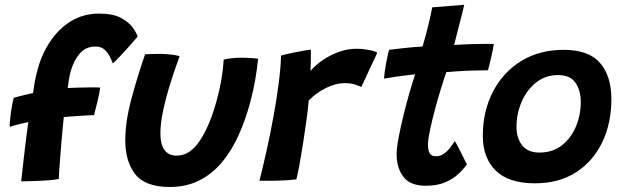

<svg xmlns="http://www.w3.org/2000/svg" viewBox="-20 -736 2550 784"><path d="M66.5 4.5Q67 1 70 -26.8Q73 -54.5 77.5 -93.5Q82 -132.5 86.8 -171.8Q91.5 -211 95.5 -237.5Q82 -235 59.2 -229.2Q36.5 -223.5 19.5 -218Q19.5 -231.5 21.8 -253Q24 -274.5 27.8 -297.2Q31.5 -320 36 -336.5Q43 -339 59.2 -343Q75.5 -347 91.8 -351Q108 -355 115 -356Q118 -380.5 122.8 -405.5Q127.5 -430.5 134 -453.5Q150 -513.5 184 -565.2Q218 -617 268.8 -648.8Q319.5 -680.5 385.5 -680.5Q441.5 -680.5 474.2 -662.8Q507 -645 522.5 -622.8Q538 -600.5 542 -586.5Q528 -570 507.8 -547.2Q487.5 -524.5 468.8 -504.8Q450 -485 441 -477Q437 -487.5 429 -504Q421 -520.5 407 -533.2Q393 -546 370 -546Q328.5 -546 303.8 -515.2Q279 -484.5 268 -442.5Q264 -427.5 261 -409Q258 -390.5 256.5 -376.5Q272.5 -377.5 299 -378.2Q325.5 -379 351 -379.2Q376.5 -379.5 389 -378.5Q386 -355.5 378.5 -323.5Q371 -291.5 364 -266Q359.5 -266 337.2 -264.8Q315 -263.5 287.8 -261.8Q260.5 -260 240.5 -258Q239 -244.5 236.5 -218.2Q234 -192 231.2 -159.8Q228.5 -127.5 226 -95.8Q223.5 -64 221.8 -39.5Q220 -15 220 -5Q201 -1.5 173.2 0.5Q145.5 2.5 116.8 3.2Q88 4 66.5 4.5Z M893.5 -492.5Q905.5 -496 926.5 -498.2Q947.5 -500.5 967 -500.5Q983.5 -500.5 1003 -499.2Q1022.5 -498 1034 -496Q1029.5 -452.5 1021.8 -408.2Q1014 -364 1002.5 -321Q983.5 -249.5 955.5 -186.5Q927.5 -123.5 887.8 -75.2Q848 -27 795 0.2Q742 27.5 673 27.5Q573 27.5 532.2 -24.8Q491.5 -77 491.5 -163Q491.5 -238 516 -330Q540.5 -422 572.5 -514.5Q584.5 -515 603.2 -515.5Q622 -516 637 -516Q659 -515.5 680.2 -513Q701.5 -510.5 713.5 -506.5Q694 -454.5 676 -397Q658 -339.5 646.5 -286.2Q635 -233 635 -192Q635 -100.5 702 -100.5Q756 -100.5 796.5 -162.2Q837 -224 863.5 -321Q876 -365 883.5 -408Q891 -451 893.5 -492.5Z M1248 -446.5Q1267 -469.5 1297.2 -490.2Q1327.5 -511 1363.5 -524Q1399.5 -537 1436.5 -537Q1461 -537 1486 -532.2Q1511 -527.5 1520.5 -520.5L1455.5 -381Q1445.5 -385.5 1429 -391Q1412.5 -396.5 1388.5 -396.5Q1350.5 -396.5 1310.5 -376.5Q1270.5 -356.5 1240.5 -325.5Q1238 -294 1231.8 -247.8Q1225.5 -201.5 1217.8 -152.5Q1210 -103.5 1202.8 -63.2Q1195.5 -23 1190 -3.5Q1158.5 0.5 1117.2 1.5Q1076 2.5 1039.5 2Q1053.5 -53.5 1068.8 -122Q1084 -190.5 1097 -261.8Q1110 -333 1118.2 -397.5Q1126.5 -462 1127.5 -509Q1149 -515 1175.2 -520.5Q1201.5 -526 1222.5 -529.5Q1243.5 -533 1249.5 -533.5Q1249.5 -515.5 1249.2 -488.2Q1249 -461 1248 -446.5Z M1886.5 -65Q1872.5 -45 1850.8 -24.8Q1829 -4.5 1796.5 9Q1764 22.5 1718.5 22.5Q1655 22.5 1627.2 -14.2Q1599.5 -51 1599.5 -105.5Q1599.5 -131.5 1607.8 -175Q1616 -218.5 1628.2 -268Q1640.5 -317.5 1653.2 -361.5Q1666 -405.5 1675.5 -432.5Q1632 -428 1596.2 -422.8Q1560.5 -417.5 1548 -415Q1550 -438.5 1554.2 -464Q1558.5 -489.5 1562.8 -508.5Q1567 -527.5 1568.5 -532.5Q1598.5 -536.5 1633.8 -540.2Q1669 -544 1705.5 -546Q1712 -567.5 1718 -590.5Q1724 -613.5 1729.5 -635.5Q1734 -655 1738.5 -674.5Q1743 -694 1745 -706L1875.5 -716.5Q1874.5 -711 1867.8 -683.2Q1861 -655.5 1852 -622Q1848 -606.5 1843.5 -588.8Q1839 -571 1834.5 -552.5Q1850 -553.5 1872.5 -554.5Q1895 -555.5 1908.5 -556Q1941.5 -557 1966 -556.8Q1990.5 -556.5 1996.5 -556.5Q1993.5 -536 1986.2 -504.2Q1979 -472.5 1972.5 -449Q1967.5 -449 1939.2 -448.5Q1911 -448 1883.5 -447Q1864.5 -446 1842.2 -444.5Q1820 -443 1802.5 -441.5Q1793 -414.5 1780.2 -373Q1767.5 -331.5 1755.5 -286.8Q1743.5 -242 1735.5 -203.8Q1727.5 -165.5 1727.5 -144.5Q1727.5 -123 1734.2 -110.5Q1741 -98 1761 -98Q1778.5 -98 1793.2 -108.8Q1808 -119.5 1819 -134Q1830 -148.5 1837.5 -160Q1840 -156 1847.2 -142.5Q1854.5 -129 1862.8 -112.2Q1871 -95.5 1877.8 -82Q1884.5 -68.5 1886.5 -65Z M2164.5 12.5Q2057 12.5 2004.2 -39.5Q1951.5 -91.5 1951.5 -181Q1951.5 -282 1992.8 -361.5Q2034 -441 2108.2 -486.8Q2182.5 -532.5 2282 -532.5Q2384.5 -532.5 2430.5 -478.5Q2476.5 -424.5 2476.5 -332Q2476.5 -232.5 2439 -154.8Q2401.5 -77 2331.8 -32.2Q2262 12.5 2164.5 12.5ZM2182.5 -113Q2236 -113 2273.8 -142.2Q2311.5 -171.5 2331.5 -218.8Q2351.5 -266 2351.5 -320Q2351.5 -367 2329.8 -398.2Q2308 -429.5 2259 -429.5Q2206.5 -429.5 2168.2 -398.5Q2130 -367.5 2109.5 -319.2Q2089 -271 2089 -218Q2089 -172 2112.2 -142.5Q2135.5 -113 2182.5 -113Z"/></svg>

Font: Grandstander SemiBold
Style: Italic
Weight: 600
Italic angle: -15°
Designer: Tyler Finck
Foundry: Etcetera Type Co
Version: Version 1.200; ttfautohint (v1.8.3)